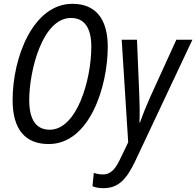

<svg xmlns="http://www.w3.org/2000/svg" viewBox="-20 -744 1027 1005"><path d="M235 10C450 10 544 -293 544 -499C544 -646 480 -724 359 -724C154 -724 46 -445 46 -220C46 -69 110 10 235 10ZM240 -65C171 -65 133 -115 133 -220C133 -372 201 -650 352 -650C420 -650 458 -600 458 -500C458 -327 383 -65 240 -65ZM522 241C604 241 645 188 688 99L987 -536H903L764 -231C749 -198 726 -141 713 -103H710C712 -144 711 -201 709 -249L697 -536H617L651 1L613 80C587 137 562 169 519 169C501 169 485 166 471 161L464 231C479 237 497 241 522 241Z"/></svg>

Font: Noto Sans Condensed
Style: Italic
Weight: 400
Width: 3
Italic angle: -12°
Designer: Monotype Design Team
Foundry: Monotype Imaging Inc.
Version: Version 2.013